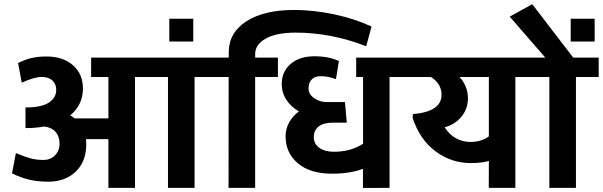

<svg xmlns="http://www.w3.org/2000/svg" viewBox="-20 -907 2911 927"><path d="M503.4 0V-235.4H395Q396.5 -211.9 396.5 -211.4Q396.5 -127 345.7 -78.4Q294.9 -29.8 212.9 -29.8Q162.6 -29.8 122.6 -39.1Q82.5 -48.3 38.1 -69.8L56.6 -168Q99.6 -149.9 127.9 -142.3Q156.2 -134.8 189.9 -134.8Q223.6 -134.8 245.6 -157Q267.6 -179.2 267.6 -213.1Q267.6 -247.1 249.3 -269Q231 -291 193.8 -296.4Q154.3 -288.6 103 -288.6V-388.2Q181.2 -388.2 216.3 -411.9Q251.5 -435.5 251.5 -473.6Q251.5 -500.5 233.2 -518.1Q214.8 -535.6 180.7 -535.6Q146.5 -535.6 85 -507.8L67.4 -602.5Q100.1 -619.1 131.3 -626.7Q162.6 -634.3 204.6 -634.3Q283.7 -634.3 332 -592.3Q380.4 -550.3 380.4 -480Q380.4 -400.9 319.3 -350.1Q328.1 -345.7 339.8 -335.4H503.4V-535.2H419.9V-628.9H1029.3V-535.2H919.4V0H791V-535.2H631.8V0Z M913.1 -816.4V-706.5H797.4V-816.4Z M1000.5 -535.2V-628.9H1084.5V-655.3Q1084.5 -748.5 1168.9 -803.7Q1253.4 -858.9 1400.9 -858.9Q1493.2 -858.9 1592.8 -837.9Q1692.4 -816.9 1773.9 -778.8L1748 -683.6Q1579.6 -749.5 1407.2 -749.5Q1313 -749.5 1262.5 -720.5Q1211.9 -691.4 1211.9 -646V-628.9H1321.8V-535.2H1211.9V0H1083.5L1084 -535.2Z M1583 -68.4Q1477.5 -68.4 1418 -118.7Q1358.4 -168.9 1358.9 -251Q1359.4 -286.1 1376.5 -316.7Q1393.6 -347.2 1423.3 -369.1Q1384.8 -391.1 1362.5 -425.3Q1340.3 -459.5 1340.3 -501.5Q1340.3 -561.5 1383.5 -598.4Q1426.8 -635.3 1497.6 -635.3Q1568.4 -635.3 1616.2 -612.3L1602.1 -524.9Q1564.9 -539.1 1527.3 -539.1Q1501 -539.1 1485.4 -523.7Q1469.7 -508.3 1469.7 -480.2Q1469.7 -452.1 1496.6 -433.1Q1523.4 -414.1 1558.6 -414.1H1645.5L1654.3 -314.9H1588.9Q1541.5 -314.9 1518.3 -296.1Q1495.1 -277.3 1495.1 -244.9Q1495.1 -212.4 1521.5 -193.4Q1547.9 -174.3 1591.8 -174.3Q1673.8 -174.3 1732.9 -212.9V-535.2H1699.7V-628.9H1971.2V-535.2H1860.8V0L1732.4 0.5V-91.8Q1669.9 -68.4 1583 -68.4Z M2251.5 -221.7Q2304.2 -221.7 2340.3 -248.5V-535.2H2198.7Q2217.3 -515.6 2228.3 -488.8Q2239.3 -461.9 2239.3 -433.1Q2239.3 -381.8 2208 -343.8Q2176.8 -305.7 2127 -292.5Q2149.4 -256.8 2181.6 -239.3Q2213.9 -221.7 2251.5 -221.7ZM2111.8 -449.2Q2111.8 -502.9 2061 -535.2H1941.9V-628.9H2578.1V-535.2H2468.3V0H2339.8L2340.3 -129.9Q2308.1 -120.1 2255.4 -119.6Q2159.2 -119.1 2082.3 -176.8Q2005.4 -234.4 1971.7 -339.8L1974.1 -356Q2111.8 -368.2 2111.8 -449.2Z M2632.3 0V-535.2H2548.8V-628.9H2612.8L2440.9 -826.7L2549.8 -886.7L2747.6 -628.9H2870.6V-535.2H2760.7V0Z M2851.1 -816.4V-706.5H2735.4V-816.4Z"/></svg>

Font: Yantramanav
Style: Bold
Weight: 700
Version: Version 1.001;PS 1.0;hotconv 1.0.72;makeotf.lib2.5.5900; ttf